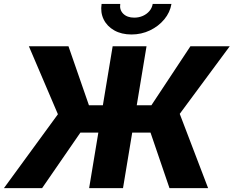

<svg xmlns="http://www.w3.org/2000/svg" viewBox="-52 -965 1198 985"><path d="M699.7 -727.5 579.1 0H405.3L525.9 -727.5ZM-31.7 0 245.1 -378.9 96.2 -727.5H299.3L404.3 -424.8H724.6L924.8 -727.5H1126.5L870.1 -380.9L1015.6 0H817.4L720.2 -284.7H360.4L164.1 0ZM622.6 -788.1Q571.3 -788.1 534.2 -809.1Q497.1 -830.1 479.7 -865.7Q462.4 -901.4 469.2 -944.8H564.9Q560.1 -914.6 580.3 -894.5Q600.6 -874.5 636.7 -874.5Q660.6 -874.5 680.9 -883.5Q701.2 -892.6 714.6 -908.4Q728 -924.3 731.4 -944.8H827.6Q820.3 -901.4 790.8 -865.7Q761.2 -830.1 717.3 -809.1Q673.3 -788.1 622.6 -788.1Z"/></svg>

Font: Inter 24pt ExtraBold
Style: Italic
Weight: 800
Italic angle: -9.3988°
Designer: Rasmus Andersson
Foundry: rsms
Version: Version 4.001;git-66647c0bb